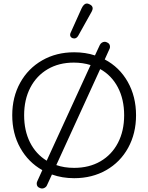

<svg xmlns="http://www.w3.org/2000/svg" viewBox="-20 -1009 848 1098"><path d="M758 -350Q758 -246 713 -164Q668 -82 587.5 -36Q507 10 404 10Q336 10 277 -11L248 52Q245 59 237 64Q229 69 221 69Q214 69 208 66Q190 60 190 41Q190 34 193 28L222 -36Q142 -81 96 -163Q50 -245 50 -350Q50 -454 95.5 -536Q141 -618 221.5 -664Q302 -710 404 -710Q469 -710 523 -692L551 -752Q555 -760 562.5 -765Q570 -770 579 -770Q585 -770 591 -767Q609 -760 609 -742Q609 -735 607 -731L579 -669Q663 -625 710.5 -541Q758 -457 758 -350ZM247 -90 498 -637Q453 -651 402 -651Q317 -651 253 -613.5Q189 -576 153.5 -508Q118 -440 118 -350Q118 -262 151.5 -195Q185 -128 247 -90ZM690 -350Q690 -441 654 -509.5Q618 -578 553 -614L302 -65Q347 -49 404 -49Q490 -49 554.5 -86.5Q619 -124 654.5 -192Q690 -260 690 -350ZM381 -810Q381 -816 384 -822L447 -962Q460 -989 477 -989Q483 -989 493 -984Q510 -976 510 -961Q510 -953 504 -942L427 -804Q418 -789 404 -789Q400 -789 394 -791Q381 -797 381 -810Z"/></svg>

Font: Kodchasan Light
Style: Regular
Weight: 300
Version: Version 1.000; ttfautohint (v1.6)